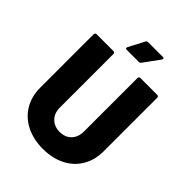

<svg xmlns="http://www.w3.org/2000/svg" viewBox="-249 -1008 1141 1141"><g transform="rotate(45 321.0 -437.5)"><path d="M52 -238V-688Q52 -693 55.5 -696.5Q59 -700 64 -700H206Q211 -700 214.5 -696.5Q218 -693 218 -688V-238Q218 -191 246 -162.5Q274 -134 320 -134Q365 -134 392.5 -162.5Q420 -191 420 -238V-688Q420 -693 423.5 -696.5Q427 -700 432 -700H574Q579 -700 582.5 -696.5Q586 -693 586 -688V-238Q586 -165 553 -109Q520 -53 459.5 -22.5Q399 8 320 8Q241 8 180 -22.5Q119 -53 85.5 -109Q52 -165 52 -238ZM315 -883H438Q448 -883 448 -876Q448 -873 445 -868L372 -768Q367 -761 358 -761H256Q249 -761 247 -765Q245 -769 248 -775L300 -874Q304 -883 315 -883Z"/></g></svg>

Font: BARLOWEXTRABOLD
Style: Regular
Weight: 800
Designer: Jeremy Tribby
Foundry: Tribby Type
Version: Version 1.422